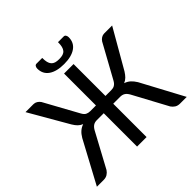

<svg xmlns="http://www.w3.org/2000/svg" viewBox="-196 -999 1193 1193"><g transform="rotate(-45 400.5 -403.0)"><path d="M5.4 0ZM89.4 -641.6Q103 -641.6 114.5 -634.5Q126 -627.4 133.8 -616.2L255.9 -394Q266.6 -374 279.1 -367.7Q291.5 -361.3 307.6 -361.3H358.4V-641.6H441.9V-361.3H493.2Q501 -361.3 508.1 -362.8Q515.1 -364.3 521.5 -367.9Q527.8 -371.6 533.7 -377.9Q539.6 -384.3 544.9 -394L667 -615.7Q674.8 -627.4 686.3 -634.5Q697.8 -641.6 711.4 -641.6H780.8L633.3 -385.3Q621.6 -366.7 609.4 -354.5Q597.2 -342.3 580.1 -335.4Q600.6 -328.6 616 -315.2Q631.3 -301.8 645.5 -278.8L794.9 0H736.3Q716.8 0 703.1 -8.5Q689.5 -17.1 680.2 -30.8L557.6 -258.3Q546.9 -276.9 534.2 -284.9Q521.5 -293 502.4 -293H441.9V0H358.4V-293H298.3Q279.3 -293 266.6 -284.7Q253.9 -276.4 243.7 -258.3L121.1 -31.2Q111.8 -17.1 97.9 -8.5Q84 0 64.9 0H5.4L155.3 -278.8Q168.9 -301.8 184.6 -315.2Q200.2 -328.6 220.2 -335.4Q203.1 -342.3 190.9 -354.5Q178.7 -366.7 167.5 -385.3L19.5 -641.6ZM400.9 -726.1Q419.9 -726.1 433.1 -730.2Q446.3 -734.4 454.3 -743.9Q462.4 -753.4 466.1 -768.6Q469.7 -783.7 469.7 -806.2H520Q529.3 -806.2 533.9 -798.3Q538.6 -790.5 538.6 -780.8Q538.6 -733.4 502.2 -708Q465.8 -682.6 400.9 -682.6Q335.4 -682.6 298.8 -708Q262.2 -733.4 262.2 -780.8Q262.2 -790.5 266.8 -798.3Q271.5 -806.2 280.8 -806.2H331.1Q331.1 -783.7 334.7 -768.6Q338.4 -753.4 346.7 -743.9Q355 -734.4 368.2 -730.2Q381.3 -726.1 400.9 -726.1Z"/></g></svg>

Font: Carlito
Style: Regular
Weight: 400
Designer: Lukasz Dziedzic
Foundry: tyPoland Lukasz Dziedzic
Version: Version 1.103; Beta1; all basic design good, some composites